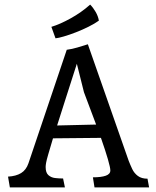

<svg xmlns="http://www.w3.org/2000/svg" viewBox="-20 -817 680 837"><path d="M23 0 15 -47Q50 -49 72 -62.5Q94 -76 104 -105L271 -600Q294 -603 317.5 -610Q341 -617 363 -624L541 -116Q548 -98 556.5 -80Q565 -62 581 -50Q597 -38 623 -38L630 0H392L385 -44Q421 -44 441 -51Q461 -58 461 -74Q461 -86 450.5 -122.5Q440 -159 420 -216L211 -214Q197 -167 190 -143Q183 -119 181 -107.5Q179 -96 179 -89Q179 -64 191 -53.5Q203 -43 219.5 -41Q236 -39 251 -39H255L263 0ZM346 -415 315 -539Q286 -449 265 -383Q244 -317 229 -270L399 -274Q376 -337 346 -415ZM222 -650 204 -700Q241 -711 288 -737Q335 -763 373 -797Q386 -784 397 -765Q408 -746 411 -727Q393 -714 366 -700.5Q339 -687 310.5 -676Q282 -665 258 -658Q234 -651 222 -650Z"/></svg>

Font: Maname
Style: Regular
Weight: 400
Designer: Pathum Egodawatta
Foundry: mooniak
Version: Version 1.000; ttfautohint (v1.8.4.7-5d5b)